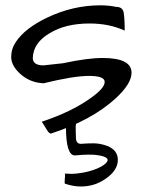

<svg xmlns="http://www.w3.org/2000/svg" viewBox="-20 -467 542 712"><path d="M360.4 -252Q467.8 -252 467.8 -197.3Q467.8 -156.2 408.2 -101.6Q319.3 -20.5 168.9 28.3Q162.1 28.3 153.8 14.6Q145.5 1 141.1 -6.3Q136.7 -13.7 134.8 -15.6Q247.1 -52.7 319.3 -105.5Q368.2 -140.6 368.2 -163.1Q368.2 -185.5 310.5 -185.5Q252.9 -185.5 141.6 -158.2Q90.8 -160.2 53.7 -194.3Q21.5 -224.6 21.5 -255.4Q21.5 -286.1 39.1 -312Q56.6 -337.9 85.9 -360.4Q115.2 -382.8 154.3 -401.4Q250 -447.3 352.5 -447.3Q382.8 -447.3 411.1 -441.4Q434.6 -441.4 438.5 -420.9Q442.4 -400.4 442.4 -353.5Q384.8 -379.9 312.5 -379.9Q222.7 -379.9 164.1 -343.8Q103.5 -308.6 101.6 -252Q101.6 -224.6 141.6 -224.6L212.9 -232.4Q304.7 -252 360.4 -252ZM223.6 -10.7Q223.6 -30.3 235.4 -30.3Q247.1 -30.3 255.9 -17.1Q264.6 -3.9 260.7 -1Q260.7 25.4 261.7 45.9Q262.7 66.4 280.3 66.4Q301.8 64.5 326.7 64.5Q351.6 64.5 377.9 74.2Q417 89.8 417 126Q417 165 371.1 196.3Q331.1 224.6 279.3 224.6Q252.9 224.6 222.7 214.8Q219.7 214.8 219.7 210Q219.7 205.1 220.2 198.2Q220.7 191.4 221.2 185.1Q221.7 178.7 219.7 176.8Q230.5 177.7 246.1 177.7Q261.7 177.7 287.1 173.3Q312.5 168.9 335.9 159.7Q359.4 150.4 371.1 139.6Q396.5 116.2 341.8 108.4Q330.1 106.4 309.6 106.4Q289.1 106.4 257.8 109.4Q224.6 109.4 224.6 3.9Q223.6 -4.9 223.6 -10.7Z"/></svg>

Font: Architects Daughter
Style: Regular
Weight: 400
Designer: Kimberly Geswein
Foundry: Kimberly Geswein
Version: Version 1.002 2010